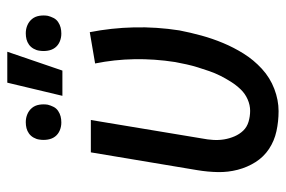

<svg xmlns="http://www.w3.org/2000/svg" viewBox="-152 -644 803 540"><g transform="rotate(-90 250.0 -373.5)"><path d="M208 8Q179 8 151.5 2Q124 -4 101.5 -19Q79 -34 64.5 -57Q50 -80 43 -107Q36 -134 36.5 -162.5Q37 -191 42 -221L92 -520H183L131 -207Q128 -192 127 -176Q126 -160 128.5 -145Q131 -130 137 -116Q143 -102 153 -91.5Q163 -81 178 -76.5Q193 -72 209 -72Q225 -72 241 -79Q257 -86 269 -98.5Q281 -111 290.5 -126Q300 -141 307.5 -156Q315 -171 320.5 -187Q326 -203 331 -219Q336 -235 339.5 -251Q343 -267 346 -283Q355 -341 354 -397.5Q353 -454 342 -508L430 -523Q442 -462 443.5 -398.5Q445 -335 435 -271Q429 -240 420.5 -209Q412 -178 399.5 -148Q387 -118 369.5 -90Q352 -62 327 -39Q302 -16 270.5 -4Q239 8 208 8ZM426 -603Q414 -603 403.5 -607.5Q393 -612 386.5 -620.5Q380 -629 378 -641Q376 -653 378 -665Q379 -673 383.5 -681Q388 -689 395 -694Q402 -699 410 -701Q418 -703 427 -703Q439 -703 449.5 -698.5Q460 -694 467 -685.5Q474 -677 476 -665Q478 -653 476 -641Q474 -633 470 -625Q466 -617 458.5 -612Q451 -607 443 -605Q435 -603 426 -603ZM176 -603Q164 -603 153.5 -607.5Q143 -612 136.5 -620.5Q130 -629 128 -641Q126 -653 128 -665Q129 -673 133.5 -681Q138 -689 145 -694Q152 -699 160 -701Q168 -703 177 -703Q189 -703 199.5 -698.5Q210 -694 217 -685.5Q224 -677 226 -665Q228 -653 226 -641Q224 -633 220 -625Q216 -617 208.5 -612Q201 -607 193 -605Q185 -603 176 -603ZM251 -600 288 -755H375L322 -600Z"/></g></svg>

Font: Iosevka Medium Oblique
Style: Regular
Weight: 500
Italic angle: -9°
Monospace: yes
Designer: Belleve Invis
Foundry: Belleve Invis
Version: Version 32.5.0; ttfautohint (v1.8.4)